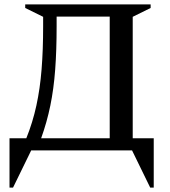

<svg xmlns="http://www.w3.org/2000/svg" viewBox="-20 -680 767 868"><path d="M94 -644V-660H661V-644L580 -604V-55H675V168H659L577 0H121L39 168H23V-55H99Q128 -127 144.5 -203Q161 -279 168 -366.5Q175 -454 175 -561V-604ZM476 -55V-605H236V-561Q236 -453 229.5 -365.5Q223 -278 207.5 -202.5Q192 -127 166 -55Z"/></svg>

Font: Spectral Medium
Style: Regular
Weight: 500
Designer: Jean-Baptiste Levee
Foundry: Production Type
Version: Version 2.001